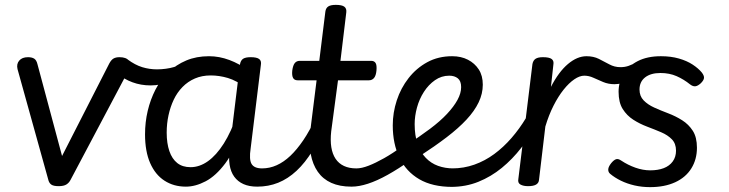

<svg xmlns="http://www.w3.org/2000/svg" viewBox="-20 -750 2995 789"><path d="M221 15Q199 15 190 8Q181 1 178 -13L52 -466Q47 -487 59 -501Q71 -515 95 -515Q111 -515 120.5 -509Q130 -503 134 -486L235 -109L429 -489Q437 -504 446.5 -509.5Q456 -515 471 -515Q499 -515 510 -500.5Q521 -486 511 -466L270 -11Q264 1 253 8Q242 15 221 15Z M599 -399Q559 -399 524 -412Q489 -425 466 -446Q455 -457 456 -470Q457 -483 465 -493.5Q473 -504 484.5 -508.5Q496 -513 504 -506Q535 -483 564.5 -474Q594 -465 625 -465Q643 -465 661.5 -467.5Q680 -470 695 -474.5Q710 -479 717 -483Q728 -490 734.5 -479.5Q741 -469 740.5 -454.5Q740 -440 728 -432Q710 -422 687 -414.5Q664 -407 641 -403Q618 -399 599 -399Z M744 17Q694 17 656 -7.5Q618 -32 597 -80Q576 -128 576 -198Q576 -248 587 -294.5Q598 -341 619 -382Q640 -423 672 -453.5Q704 -484 745.5 -501.5Q787 -519 839 -519Q881 -519 922.5 -503.5Q964 -488 998 -462L993 -388Q952 -419 916.5 -429.5Q881 -440 846 -440Q810 -440 781 -427.5Q752 -415 730 -392.5Q708 -370 694 -340.5Q680 -311 672.5 -276.5Q665 -242 665 -205Q665 -161 676 -129Q687 -97 708.5 -80Q730 -63 763 -63Q800 -63 834.5 -87.5Q869 -112 899.5 -160Q930 -208 954 -279L973 -222Q945 -131 906 -79Q867 -27 825 -5Q783 17 744 17ZM1037 17Q1004 17 980.5 6.5Q957 -4 942.5 -24Q928 -44 923.5 -73.5Q919 -103 924 -141L966 -485Q969 -502 979 -508.5Q989 -515 1010 -515Q1035 -515 1045 -507.5Q1055 -500 1052 -483L1010 -140Q1003 -94 1014 -76Q1025 -58 1057 -58Q1069 -58 1074.5 -46.5Q1080 -35 1078 -20.5Q1076 -6 1066 5.5Q1056 17 1037 17Z M1037 17Q1023 17 1016.5 5.5Q1010 -6 1012 -20.5Q1014 -35 1025 -46.5Q1036 -58 1057 -58Q1088 -58 1117 -71Q1146 -84 1173 -109.5Q1200 -135 1226.5 -174Q1253 -213 1277 -266Q1284 -280 1296 -279Q1308 -278 1316.5 -269Q1325 -260 1321 -248Q1295 -181 1264.5 -131Q1234 -81 1198.5 -48Q1163 -15 1123 1Q1083 17 1037 17Z M1424 17Q1376 17 1341.5 1.5Q1307 -14 1286 -44Q1265 -74 1257 -116.5Q1249 -159 1255 -212L1281 -420H1203Q1190 -420 1184.5 -429.5Q1179 -439 1181 -460Q1184 -482 1191.5 -491Q1199 -500 1212 -500H1292L1317 -702Q1319 -717 1329 -723.5Q1339 -730 1360 -730Q1385 -730 1395 -722.5Q1405 -715 1403 -699L1379 -500H1505Q1518 -500 1523.5 -491Q1529 -482 1527 -460Q1525 -439 1517 -429.5Q1509 -420 1496 -420H1369L1341 -210Q1337 -173 1341.5 -145Q1346 -117 1359 -97.5Q1372 -78 1393.5 -68Q1415 -58 1444 -58Q1458 -58 1464.5 -46.5Q1471 -35 1469 -20.5Q1467 -6 1456 5.5Q1445 17 1424 17Z M1425 17Q1411 17 1404.5 5.5Q1398 -6 1400 -20.5Q1402 -35 1413 -46.5Q1424 -58 1445 -58Q1466 -58 1494.5 -69Q1523 -80 1558.5 -100Q1594 -120 1635 -150Q1648 -159 1659 -155Q1670 -151 1676 -139.5Q1682 -128 1681 -114.5Q1680 -101 1668 -92Q1617 -56 1573 -31.5Q1529 -7 1492 5Q1455 17 1425 17Z M1651 -154Q1705 -189 1747 -220.5Q1789 -252 1817 -282Q1845 -312 1860 -339.5Q1875 -367 1875 -392Q1875 -417 1861.5 -428Q1848 -439 1826 -439Q1794 -439 1767.5 -420.5Q1741 -402 1722 -372.5Q1703 -343 1693.5 -308Q1684 -273 1684 -240Q1684 -193 1696 -158.5Q1708 -124 1729.5 -101.5Q1751 -79 1780 -68.5Q1809 -58 1843 -58Q1857 -58 1863.5 -46.5Q1870 -35 1869.5 -20Q1869 -5 1861 6.5Q1853 18 1839 18Q1757 18 1703 -13.5Q1649 -45 1621.5 -102Q1594 -159 1594 -235Q1594 -287 1610.5 -337.5Q1627 -388 1659 -429Q1691 -470 1736 -494.5Q1781 -519 1838 -519Q1875 -519 1903 -504.5Q1931 -490 1947.5 -464.5Q1964 -439 1964 -402Q1964 -365 1947 -329.5Q1930 -294 1897 -258.5Q1864 -223 1815.5 -186Q1767 -149 1704 -108Z M1833 18Q1824 18 1819 6.5Q1814 -5 1815 -20Q1816 -35 1822 -46.5Q1828 -58 1838 -58Q1886 -58 1929.5 -73.5Q1973 -89 2011 -117Q2049 -145 2082 -183Q2115 -221 2142 -266Q2148 -275 2160 -271.5Q2172 -268 2181 -259Q2190 -250 2185 -241Q2158 -189 2122 -142.5Q2086 -96 2042 -60Q1998 -24 1946 -3Q1894 18 1833 18Z M2150 15Q2131 15 2119 8.5Q2107 2 2110 -14L2168 -487Q2171 -502 2181 -508.5Q2191 -515 2211 -515Q2237 -515 2247 -507.5Q2257 -500 2254 -484L2244 -393Q2260 -424 2277.5 -447.5Q2295 -471 2314 -487Q2333 -503 2352 -511Q2371 -519 2390 -519Q2409 -519 2417.5 -507Q2426 -495 2424.5 -479Q2423 -463 2412 -451Q2401 -439 2381 -439Q2362 -439 2340 -424Q2318 -409 2296 -381.5Q2274 -354 2254.5 -315.5Q2235 -277 2221 -230L2195 -11Q2194 2 2183 8.5Q2172 15 2150 15Z M2505 -404Q2480 -404 2458.5 -413Q2437 -422 2418.5 -430.5Q2400 -439 2381 -439Q2362 -439 2354.5 -451Q2347 -463 2348.5 -479Q2350 -495 2360.5 -507Q2371 -519 2390 -519Q2419 -519 2441 -508Q2463 -497 2484 -485.5Q2505 -474 2530 -474Q2548 -474 2563.5 -479.5Q2579 -485 2597 -495Q2610 -502 2619.5 -493.5Q2629 -485 2631 -470.5Q2633 -456 2620 -447Q2601 -433 2580 -423Q2559 -413 2539.5 -408.5Q2520 -404 2505 -404Z M2651 19Q2618 19 2587.5 12Q2557 5 2531.5 -7.5Q2506 -20 2487 -36Q2479 -43 2479.5 -54Q2480 -65 2492 -80Q2502 -92 2511 -95.5Q2520 -99 2533 -90Q2560 -72 2591 -61Q2622 -50 2652 -50Q2684 -50 2707.5 -59Q2731 -68 2744.5 -86.5Q2758 -105 2758 -131Q2758 -160 2741 -177.5Q2724 -195 2697 -206.5Q2670 -218 2639.5 -229.5Q2609 -241 2582.5 -258Q2556 -275 2539 -302Q2522 -329 2522 -373Q2522 -413 2542 -446Q2562 -479 2601 -499Q2640 -519 2696 -519Q2737 -519 2770 -509.5Q2803 -500 2826.5 -484.5Q2850 -469 2864 -452Q2874 -439 2873 -429.5Q2872 -420 2860 -408Q2848 -397 2838 -395.5Q2828 -394 2816 -403Q2790 -424 2760.5 -437Q2731 -450 2694 -450Q2654 -450 2631 -432Q2608 -414 2608 -382Q2608 -355 2625 -337.5Q2642 -320 2668.5 -308Q2695 -296 2725.5 -284.5Q2756 -273 2783 -256Q2810 -239 2827 -212.5Q2844 -186 2844 -143Q2844 -95 2821 -58Q2798 -21 2754.5 -1Q2711 19 2651 19Z"/></svg>

Font: Playwrite GB J
Style: Italic
Weight: 400
Italic angle: -7.01216°
Designer: Veronika Burian, José Scaglione
Foundry: TypeTogether
Version: Version 1.002